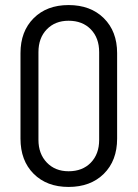

<svg xmlns="http://www.w3.org/2000/svg" viewBox="-20 -729 544 759"><path d="M61 -181V-519Q61 -605 113 -657Q165 -709 251 -709Q338 -709 390.5 -657Q443 -605 443 -519V-181Q443 -94 390.5 -42Q338 10 251 10Q165 10 113 -42Q61 -94 61 -181ZM372 -176V-523Q372 -579 339 -613Q306 -647 251 -647Q198 -647 165 -613Q132 -579 132 -523V-176Q132 -121 165 -86.5Q198 -52 251 -52Q306 -52 339 -86Q372 -120 372 -176Z"/></svg>

Font: Barlow Semi Condensed
Style: Regular
Weight: 400
Width: 4
Designer: Jeremy Tribby
Foundry: Tribby Type
Version: Version 1.408;December 10, 2018;FontCreator 11.5.0.2430 64-b